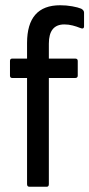

<svg xmlns="http://www.w3.org/2000/svg" viewBox="-20 -711 340 731"><path d="M92 0Q83 0 83 -10V-414H27Q18 -414 18 -423V-479Q18 -488 27 -488H83V-547Q83 -691 209 -691Q233 -691 255 -687Q277 -683 289 -678Q300 -672 300 -663V-611Q300 -598 284 -605Q272 -610 256.5 -614Q241 -618 225 -618Q166 -618 166 -545V-488H266Q276 -488 276 -479V-423Q276 -414 266 -414H166V-10Q166 0 158 0Z"/></svg>

Font: Sofia Sans Condensed Medium
Style: Regular
Weight: 500
Designer: Botio Nikoltchev, Ani Petrova
Foundry: lettersoup
Version: Version 4.101; ttfautohint (v1.8.4.7-5d5b)